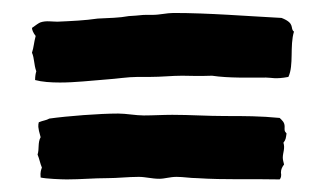

<svg xmlns="http://www.w3.org/2000/svg" viewBox="-20 -497 512 302"><path d="M30.3 -414.1C34.2 -405.3 33.2 -395.5 37.1 -384.8C36.1 -381.8 35.2 -377 35.2 -371.1C45.9 -368.2 59.6 -367.2 74.2 -367.2C98.6 -367.2 122.1 -370.1 148.4 -372.1C163.1 -373 180.7 -376 196.3 -376H215.8C234.4 -376 250 -377.9 266.6 -377.9C281.2 -377.9 289.1 -377 313.5 -377.9C339.8 -374 371.1 -375 398.4 -375C407.2 -375 413.1 -372.1 433.6 -376C442.4 -394.5 435.5 -424.8 442.4 -447.3C435.5 -452.1 445.3 -460 422.9 -468.8C367.2 -471.7 308.6 -476.6 252.9 -476.6C242.2 -476.6 231.4 -473.6 219.7 -473.6H209C202.1 -473.6 201.2 -472.7 182.6 -471.7C167 -468.8 152.3 -468.8 133.8 -467.8C113.3 -464.8 92.8 -463.9 70.3 -462.9C61.5 -462.9 52.7 -464.8 43.9 -461.9C41 -460.9 37.1 -458 30.3 -453.1C30.3 -450.2 32.2 -445.3 36.1 -440.4C33.2 -429.7 33.2 -422.9 30.3 -414.1ZM39.1 -253.9C42 -247.1 43 -240.2 45.9 -233.4C44.9 -230.5 43 -226.6 43.9 -217.8C51.8 -215.8 77.1 -214.8 85 -214.8C107.4 -214.8 127 -216.8 149.4 -216.8C165 -216.8 181.6 -218.8 198.2 -218.8C209 -218.8 218.8 -215.8 230.5 -215.8C239.3 -215.8 247.1 -218.8 257.8 -218.8C268.6 -218.8 279.3 -216.8 290 -216.8C334 -213.9 377 -215.8 419.9 -214.8C421.9 -216.8 422.9 -220.7 421.9 -225.6C421.9 -230.5 423.8 -234.4 426.8 -238.3C425.8 -242.2 424.8 -246.1 424.8 -249C424.8 -256.8 428.7 -263.7 425.8 -272.5C429.7 -277.3 429.7 -280.3 430.7 -287.1C426.8 -291 427.7 -293 427.7 -297.9C427.7 -304.7 423.8 -307.6 419.9 -311.5C389.6 -314.5 364.3 -314.5 334 -314.5C305.7 -314.5 279.3 -316.4 251 -316.4C236.3 -316.4 220.7 -315.4 206.1 -315.4C193.4 -315.4 178.7 -318.4 166 -318.4C136.7 -318.4 85.9 -314.5 57.6 -310.5C52.7 -307.6 47.9 -307.6 41 -304.7C40 -299.8 39.1 -297.9 43.9 -281.2C39.1 -272.5 42 -262.7 39.1 -253.9Z"/></svg>

Font: Caesar Dressing Cyrillic
Style: Regular
Weight: 400
Designer: Dathan Boardman
Foundry: Open Window
Version: Version 1.00;July 2, 2020;FontCreator 13.0.0.2642 64-bit